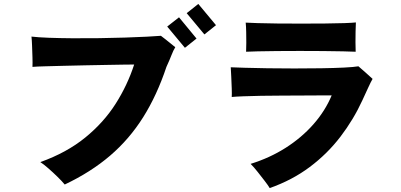

<svg xmlns="http://www.w3.org/2000/svg" viewBox="-20 -899 2040 976"><path d="M309 39Q295 22 272 -0.5Q249 -23 225.5 -43.5Q202 -64 185 -75Q319 -123 413 -199.5Q507 -276 567.5 -371Q628 -466 662 -571Q647 -571 609.5 -570.5Q572 -570 521.5 -569Q471 -568 415 -567Q359 -566 305.5 -564.5Q252 -563 210 -562Q168 -561 145 -559Q146 -579 145 -608Q144 -637 143 -666Q142 -695 140 -713Q174 -709 228.5 -707Q283 -705 349 -704.5Q415 -704 484 -705Q553 -706 615.5 -708Q678 -710 726 -712.5Q774 -715 798 -717Q808 -710 822 -698.5Q836 -687 850 -676Q864 -665 871 -659Q861 -643 852 -619.5Q843 -596 826 -559Q778 -415 708 -303.5Q638 -192 540 -108Q442 -24 309 39ZM920 -656 830 -764 890 -811 979 -703ZM1019 -724 929 -832 988 -879 1078 -771Z M1351 57Q1342 42 1325 20Q1308 -2 1289.5 -25.5Q1271 -49 1254 -66Q1351 -96 1432 -147.5Q1513 -199 1573 -267Q1633 -335 1666 -414Q1649 -414 1610 -414Q1571 -414 1520 -413.5Q1469 -413 1414 -413Q1359 -413 1307.5 -412Q1256 -411 1216.5 -409.5Q1177 -408 1158 -406Q1159 -420 1158 -449.5Q1157 -479 1155.5 -510Q1154 -541 1153 -557Q1175 -556 1224.5 -554.5Q1274 -553 1339.5 -552Q1405 -551 1476 -551Q1547 -551 1613 -552Q1679 -553 1729 -555.5Q1779 -558 1802 -562Q1816 -550 1837.5 -531Q1859 -512 1874 -498Q1865 -483 1850.5 -451Q1836 -419 1822 -389Q1777 -291 1710.5 -204Q1644 -117 1554.5 -50Q1465 17 1351 57ZM1231 -636Q1232 -655 1232 -681.5Q1232 -708 1231.5 -735.5Q1231 -763 1229 -784Q1247 -783 1290 -781.5Q1333 -780 1391 -779.5Q1449 -779 1511.5 -779Q1574 -779 1631.5 -779.5Q1689 -780 1731 -781.5Q1773 -783 1789 -785V-782Q1788 -764 1787.5 -738Q1787 -712 1787 -684.5Q1787 -657 1788 -636Q1768 -637 1724 -638Q1680 -639 1623 -639.5Q1566 -640 1505 -640Q1444 -640 1388 -639.5Q1332 -639 1290.5 -638Q1249 -637 1231 -636Z"/></svg>

Font: Zen Kaku Gothic Antique Black
Style: Regular
Weight: 900
Designer: Yoshimichi Ohira
Foundry: Positype
Version: Version 1.001